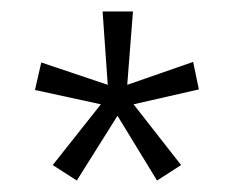

<svg xmlns="http://www.w3.org/2000/svg" viewBox="-20 -781 408 335"><path d="M212 -761 202 -633 317 -673 327 -625 213 -599 296 -493 254 -466 185 -579 114 -466 72 -493 156 -599 41 -624 52 -672 168 -633 159 -761Z"/></svg>

Font: Noto Sans Myanmar ExtraCondensed Light
Style: Regular
Weight: 300
Width: 2
Designer: Monotype Design Team
Foundry: Monotype Imaging Inc.
Version: Version 2.107; ttfautohint (v1.8.4.7-5d5b)